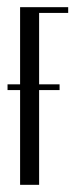

<svg xmlns="http://www.w3.org/2000/svg" viewBox="-20 -515 216 535"><path d="M36 -495H170V-479H89V0H36ZM1 -280H146V-264H1Z"/></svg>

Font: Moniqa Cond Heading
Style: Regular
Weight: 400
Width: 3
Designer: Rajesh Rajput
Foundry: Rajesh Rajput
Version: Version 1.000